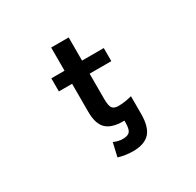

<svg xmlns="http://www.w3.org/2000/svg" viewBox="-191 -908 1382 1353"><g transform="rotate(-30 500.0 -231.0)"><path d="M700.2 -60.5V-13.7V28.3Q700.2 135.7 656.7 182.6Q613.3 229.5 520.5 229.5Q460.9 229.5 402.3 211.9L427.7 101.6Q466.8 118.2 502 118.2Q542 118.2 558.1 99.6Q574.2 81.1 574.2 28.3V11.7H563.5Q470.7 11.7 427.7 -30.3Q384.8 -72.3 384.8 -168.9V-397.5H277.3V-503.9H384.8V-692.4H527.3V-503.9H704.1V-397.5H527.3V-192.4Q527.3 -136.7 541 -117.7Q554.7 -98.6 589.8 -98.6Q641.6 -98.6 700.2 -114.3Z"/></g></svg>

Font: GenEi Gothic M Regular
Style: Bold
Weight: 700
Designer: o_tamon (Modified); [Source Han Sans]
Ryoko NISHIZUKA  (kana & ideographs); Paul D. Hunt (Latin, Greek & Cyrillic); Wenl
Version: Version 1.1a;Original Version 1.004